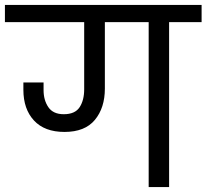

<svg xmlns="http://www.w3.org/2000/svg" viewBox="-47 -760 839 780"><path d="M772 -740V-670H640V0H557V-670H379V-400Q379 -322 338.5 -273Q298 -224 215 -224Q134 -224 91 -270.5Q48 -317 48 -395V-425H130V-394Q130 -353 149.5 -324.5Q169 -296 212 -296Q258 -296 276.5 -324.5Q295 -353 295 -397V-670H-27V-740Z"/></svg>

Font: MSTAGE
Style: Regular
Weight: 400
Designer: Ninad Kale (Devanagari), Jonny Pinhorn (Latin)
Foundry: Indian Type Foundry
Version: 4.004